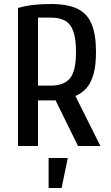

<svg xmlns="http://www.w3.org/2000/svg" viewBox="-20 -730 555 960"><path d="M70 0V-690Q108 -701 147 -705.5Q186 -710 235 -710Q316 -710 365.5 -687Q415 -664 437.5 -611Q460 -558 460 -470Q460 -403 447.5 -359Q435 -315 412.5 -289.5Q390 -264 357 -250L482 0H370L258 -228H170V0ZM170 -302H235Q299 -302 329.5 -338Q360 -374 360 -470Q360 -536 346.5 -573.5Q333 -611 305.5 -626.5Q278 -642 235 -642H170ZM223 210V60H319L288 210Z"/></svg>

Font: Cuprum Medium
Style: Regular
Weight: 500
Designer: Jovanny Lemonad
Foundry: Jovanny Lemonad
Version: Version 3.000